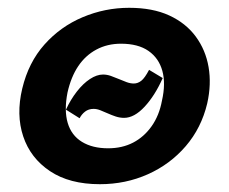

<svg xmlns="http://www.w3.org/2000/svg" viewBox="-20 -458 587 492"><path d="M236 14Q158 14 108 -19.5Q58 -53 39.5 -108.5Q21 -164 37 -231Q53 -298 94 -344Q135 -390 192 -414Q249 -438 311 -438Q371 -438 413.5 -418.5Q456 -399 481.5 -364.5Q507 -330 514.5 -286Q522 -242 511 -193Q496 -130 456 -83.5Q416 -37 359 -11.5Q302 14 236 14ZM257 -78Q293 -78 321 -92.5Q349 -107 368.5 -134.5Q388 -162 395 -200Q405 -244 396 -276.5Q387 -309 360.5 -327.5Q334 -346 290 -346Q255 -346 227 -331Q199 -316 180.5 -288.5Q162 -261 153 -221Q144 -175 153.5 -143Q163 -111 190 -94.5Q217 -78 257 -78ZM298 -156Q287 -156 276.5 -159.5Q266 -163 256 -167.5Q246 -172 237 -175.5Q228 -179 220 -179Q207 -179 198 -172Q189 -165 184 -155L149 -177Q161 -203 177 -223.5Q193 -244 210.5 -255.5Q228 -267 244 -267Q254 -267 264 -263.5Q274 -260 284.5 -255.5Q295 -251 304.5 -247.5Q314 -244 323 -244Q333 -244 342 -251Q351 -258 362 -279L397 -258Q377 -213 350.5 -184.5Q324 -156 298 -156Z"/></svg>

Font: Ysabeau Infant ExtraBold
Style: Italic
Weight: 800
Italic angle: -12°
Designer: Christian Thalmann (Catharsis Fonts)
Version: Version 2.001;gftools[0.9.30]; featfreeze: ss01,ss02,lnum